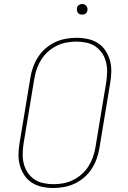

<svg xmlns="http://www.w3.org/2000/svg" viewBox="-20 -932 640 960"><path d="M247 8Q218 8 190 2Q162 -4 139.5 -18.5Q117 -33 102 -55.5Q87 -78 79.5 -104.5Q72 -131 72.5 -160Q73 -189 78 -218L132 -544Q136 -570 145.5 -596.5Q155 -623 170.5 -647Q186 -671 208 -690Q230 -709 255.5 -721Q281 -733 308.5 -738Q336 -743 362 -743Q391 -743 419 -737Q447 -731 469.5 -716.5Q492 -702 507 -679.5Q522 -657 529.5 -630.5Q537 -604 536.5 -575Q536 -546 531 -517L477 -191Q473 -165 463.5 -138.5Q454 -112 438.5 -88Q423 -64 401 -45Q379 -26 353.5 -14Q328 -2 300.5 3Q273 8 247 8ZM248 -11Q272 -11 296.5 -15.5Q321 -20 344.5 -31.5Q368 -43 388 -60.5Q408 -78 422 -100Q436 -122 444.5 -146Q453 -170 457 -194L511 -520Q515 -546 515.5 -572Q516 -598 510 -622Q504 -646 490.5 -666Q477 -686 457.5 -699.5Q438 -713 413 -718.5Q388 -724 362 -724Q338 -724 313 -719.5Q288 -715 264.5 -703.5Q241 -692 221 -674.5Q201 -657 187 -635Q173 -613 164.5 -589Q156 -565 152 -541L98 -215Q94 -189 93.5 -163Q93 -137 99 -113Q105 -89 118.5 -69Q132 -49 151.5 -35.5Q171 -22 196.5 -16.5Q222 -11 248 -11ZM390 -859Q384 -859 378.5 -861Q373 -863 369.5 -868Q366 -873 365 -879Q364 -885 365 -891Q365 -896 367.5 -900Q370 -904 374 -906.5Q378 -909 382 -910.5Q386 -912 391 -912Q397 -912 402.5 -909.5Q408 -907 412 -902Q416 -897 417 -891Q418 -885 417 -879Q416 -874 413.5 -870Q411 -866 407.5 -863.5Q404 -861 399.5 -860Q395 -859 390 -859Z"/></svg>

Font: Iosevka Etoile Thin
Style: Italic
Weight: 100
Italic angle: -9°
Designer: Belleve Invis
Foundry: Belleve Invis
Version: Version 22.1.2; ttfautohint (v1.8.4)